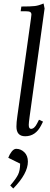

<svg xmlns="http://www.w3.org/2000/svg" viewBox="-20 -766 283 1089"><path d="M26.9 128.9Q33.7 109.9 46.1 94Q58.6 78.1 71.8 78.1Q98.1 78.1 118.2 97.7Q138.2 117.2 138.2 150.9Q138.2 218.3 55.2 303.2L38.1 286.1Q70.3 249 82.3 224.9Q94.2 200.7 94.2 162.1ZM73.2 -47.9Q73.2 -71.8 78.1 -105L155.8 -662.1Q158.2 -681.6 158.2 -683.1Q158.2 -693.4 151.4 -697.8Q144.5 -702.1 127 -702.1H97.2L101.1 -729Q154.8 -729 177.2 -731.7Q199.7 -734.4 227.1 -746.1L232.9 -717.8L147.9 -104Q143.1 -68.8 143.1 -58.1Q143.1 -35.2 155.8 -35.2Q174.8 -35.2 189.9 -64.9L201.2 -86.9L224.1 -76.2L212.9 -54.2Q181.6 6.8 123 6.8Q73.2 6.8 73.2 -47.9Z"/></svg>

Font: Dihjauti
Style: Italic
Weight: 400
Italic angle: -9°
Designer: T. Christopher White
Version: Version 3.0.0